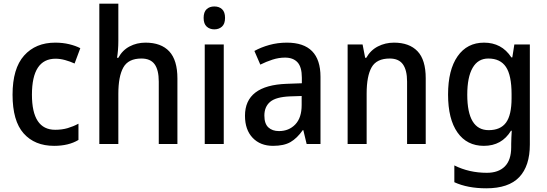

<svg xmlns="http://www.w3.org/2000/svg" viewBox="-20 -780 2965 1040"><path d="M273 10Q168 10 108 -57.5Q48 -125 48 -267Q48 -409 110.5 -479Q173 -549 279 -549Q320 -549 355 -540.5Q390 -532 415 -519L384 -436Q360 -447 333 -454.5Q306 -462 281 -462Q153 -462 153 -267Q153 -77 279 -77Q316 -77 346.5 -86Q377 -95 405 -110V-22Q352 10 273 10Z M621 -558Q621 -533 619 -508.5Q617 -484 614 -467H621Q643 -508 682 -528.5Q721 -549 768 -549Q853 -549 897 -501.5Q941 -454 941 -355V0H840V-338Q840 -401 817.5 -432Q795 -463 746 -463Q675 -463 648 -414.5Q621 -366 621 -272V0H518V-760H621Z M1141 -745Q1167 -745 1183 -730Q1199 -715 1199 -683Q1199 -651 1182.5 -636Q1166 -621 1141 -621Q1116 -621 1099.5 -636Q1083 -651 1083 -683Q1083 -715 1099 -730Q1115 -745 1141 -745ZM1192 -539V0H1089V-539Z M1534 -549Q1716 -549 1716 -364V0H1641L1623 -75H1620Q1589 -31 1553.5 -10.5Q1518 10 1459 10Q1390 10 1348.5 -33.5Q1307 -77 1307 -153Q1307 -318 1533 -326L1615 -329V-359Q1615 -417 1591.5 -442.5Q1568 -468 1524 -468Q1490 -468 1456 -457Q1422 -446 1390 -430L1358 -504Q1394 -524 1439 -536.5Q1484 -549 1534 -549ZM1552 -258Q1475 -255 1443.5 -228.5Q1412 -202 1412 -154Q1412 -110 1433.5 -90Q1455 -70 1491 -70Q1545 -70 1579.5 -106Q1614 -142 1614 -211V-260Z M2114 -549Q2197 -549 2241.5 -502.5Q2286 -456 2286 -356V0H2185V-338Q2185 -400 2162.5 -431.5Q2140 -463 2091 -463Q2020 -463 1993 -415.5Q1966 -368 1966 -273V0H1863V-539H1944L1958 -467H1964Q1987 -508 2027 -528.5Q2067 -549 2114 -549Z M2602 -549Q2649 -549 2686 -529.5Q2723 -510 2750 -469H2755L2766 -539H2850V3Q2850 119 2792.5 179.5Q2735 240 2614 240Q2513 240 2441 207V116Q2521 156 2617 156Q2680 156 2714.5 121.5Q2749 87 2749 17V0Q2749 -14 2750 -35.5Q2751 -57 2752 -72H2748Q2698 10 2601 10Q2509 10 2458 -62.5Q2407 -135 2407 -268Q2407 -401 2458.5 -475Q2510 -549 2602 -549ZM2625 -463Q2569 -463 2540 -412.5Q2511 -362 2511 -267Q2511 -75 2627 -75Q2691 -75 2721 -116Q2751 -157 2751 -248V-270Q2751 -372 2720.5 -417.5Q2690 -463 2625 -463Z"/></svg>

Font: Noto Sans Thai SemCond Med
Style: Regular
Weight: 500
Width: 4
Designer: Monotype Design Team
Foundry: Monotype Imaging Inc.
Version: Version 2.002; ttfautohint (v1.8.4.7-5d5b)